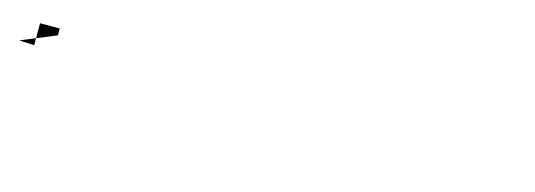

<svg xmlns="http://www.w3.org/2000/svg" viewBox="-17 -136 683 245"><g transform="rotate(15 324.5 -13.5)"><path d="M0 0 46 -19V-28H20V1Z"/></g></svg>

Font: Passageway
Style: BdSuIt
Weight: 700
Foundry: Ascender Corporation
Version: Version 1.11